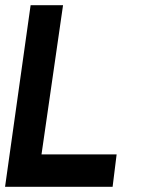

<svg xmlns="http://www.w3.org/2000/svg" viewBox="-30 -720 575 740"><path d="M-10.5 0 88 -700H213L130 -125H419.5L404 0Z"/></svg>

Font: Urbanist
Style: Bold Italic
Weight: 700
Italic angle: -8°
Designer: Corey Hu
Foundry: Corey Hu
Version: Version 1.330; ttfautohint (v1.8.4.7-5d5b)